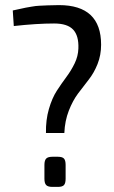

<svg xmlns="http://www.w3.org/2000/svg" viewBox="-20 -732 447 752"><path d="M211 -712Q376 -712 376 -557Q376 -516 362 -481Q348 -446 327 -419.5Q306 -393 285.5 -365.5Q265 -338 249.5 -298.5Q234 -259 232 -211H160Q159 -262 171.5 -305Q184 -348 202.5 -376.5Q221 -405 240 -430.5Q259 -456 272.5 -484Q286 -512 287 -542Q289 -592 266.5 -616Q244 -640 192 -640Q124 -640 34 -630L30 -691Q36 -692 55.5 -696.5Q75 -701 81 -702Q87 -703 104 -706Q121 -709 133.5 -709.5Q146 -710 166.5 -711Q187 -712 211 -712ZM185 -118H207Q224 -118 230.5 -111Q237 -104 237 -86V-32Q237 -14 230.5 -7Q224 0 207 0H185Q168 0 161 -7Q154 -14 154 -32V-86Q154 -104 161 -111Q168 -118 185 -118Z"/></svg>

Font: exo2condensed_r
Style: Regular
Weight: 400
Width: 3
Designer: Natanael Gama
Version: Version 1.001;PS 001.001;hotconv 1.0.70;makeotf.lib2.5.58329